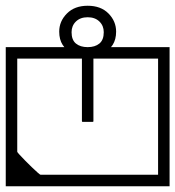

<svg xmlns="http://www.w3.org/2000/svg" viewBox="-40 -648 610 668"><path d="M-20 -357H20Q20 -329.5 20 -313Q20 -296.5 20 -281.2Q20 -266 20 -242Q20 -242 20 -242Q20 -242 20 -242Q20 -242 20 -242Q20 -242 20 -242Q20 -217 20 -204Q20 -191 20 -182.2Q20 -173.5 20 -161.8Q20 -150 20 -127H-20ZM550 -357V-127H510Q510 -150 510 -161.8Q510 -173.5 510 -182.2Q510 -191 510 -204Q510 -217 510 -242Q510 -242 510 -242Q510 -242 510 -242Q510 -242 510 -242Q510 -242 510 -242Q510 -266 510 -281.2Q510 -296.5 510 -313Q510 -329.5 510 -357ZM-20 -279H20V-120Q20 -118.5 27.8 -110Q35.5 -101.5 47 -89.8Q58.5 -78 70.5 -66.5Q82.5 -55 91 -47.5Q99.5 -40 101 -40Q101 -40 101 -40Q101 -40 101 -40Q101 -40 101 -40Q101 -40 118.2 -40Q135.5 -40 161 -40Q186.5 -40 212 -40Q237.5 -40 254.8 -40Q272 -40 272 -40Q272 -30.5 272 -20.2Q272 -10 272 0Q272 0 272 0Q272 0 272 0Q272 0 272 0Q272 0 272 0Q272 0 272 0Q268.5 0 246 0Q223.5 0 190.2 0Q157 0 120.8 0Q84.5 0 52.5 0Q20.5 0 0.2 0Q-20 0 -20 0Q-20 0 -20 0Q-20 0 -20 0Q-20 0 -20 0Q-20 0 -20 0Q-20 0 -20 -20.2Q-20 -40.5 -20 -72.2Q-20 -104 -20 -139.5Q-20 -175 -20 -206.8Q-20 -238.5 -20 -258.8Q-20 -279 -20 -279ZM-20 -205Q-20 -205 -20 -225.2Q-20 -245.5 -20 -277.2Q-20 -309 -20 -344.5Q-20 -380 -20 -411.8Q-20 -443.5 -20 -463.8Q-20 -484 -20 -484Q-20 -484 -20 -484Q-20 -484 -20 -484Q-20 -484 -20 -484Q-20 -484 -20 -484Q-20 -484 1 -484Q22 -484 55.2 -484Q88.5 -484 126 -484Q163.5 -484 196.8 -484Q230 -484 251 -484Q272 -484 272 -484Q272 -484 272 -484Q272 -484 272 -484Q272 -484 272 -484Q272 -484 272 -484Q272 -484 272 -484Q272 -474.5 272 -464.2Q272 -454 272 -444Q272 -444 253.8 -444Q235.5 -444 206.8 -444Q178 -444 146 -444Q114 -444 85.2 -444Q56.5 -444 38.2 -444Q20 -444 20 -444Q20 -444 20 -444Q20 -444 20 -444Q20 -444 20 -444Q20 -444 20 -444Q20 -444 20 -444Q20 -444 20 -444Q20 -444 20 -444Q20 -444 20 -444Q20 -444 20 -444Q20 -444 20 -444Q20 -444 20 -444Q20 -444 20 -444Q20 -444 20 -444Q20 -444 20 -426.8Q20 -409.5 20 -382.2Q20 -355 20 -324.5Q20 -294 20 -266.8Q20 -239.5 20 -222.2Q20 -205 20 -205ZM550 -205H510Q510 -205 510 -222.2Q510 -239.5 510 -266.8Q510 -294 510 -324.5Q510 -355 510 -382.2Q510 -409.5 510 -426.8Q510 -444 510 -444Q510 -444 510 -444Q510 -444 510 -444Q510 -444 510 -444Q510 -444 510 -444Q510 -444 510 -444Q510 -444 510 -444Q510 -444 510 -444Q510 -444 510 -444Q510 -444 510 -444Q510 -444 510 -444Q510 -444 510 -444Q510 -444 510 -444Q510 -444 510 -444Q510 -444 491.8 -444Q473.5 -444 444.8 -444Q416 -444 384 -444Q352 -444 323.2 -444Q294.5 -444 276.2 -444Q258 -444 258 -444Q258 -454 258 -464.2Q258 -474.5 258 -484Q258 -484 258 -484Q258 -484 258 -484Q258 -484 258 -484Q258 -484 258 -484Q258 -484 258 -484Q258 -484 279 -484Q300 -484 333.2 -484Q366.5 -484 404 -484Q441.5 -484 474.8 -484Q508 -484 529 -484Q550 -484 550 -484Q550 -484 550 -484Q550 -484 550 -484Q550 -484 550 -484Q550 -484 550 -484Q550 -484 550 -463.8Q550 -443.5 550 -411.8Q550 -380 550 -344.5Q550 -309 550 -277.2Q550 -245.5 550 -225.2Q550 -205 550 -205ZM550 -279Q550 -279 550 -258.8Q550 -238.5 550 -206.8Q550 -175 550 -139.5Q550 -104 550 -72.2Q550 -40.5 550 -20.2Q550 0 550 0Q550 0 550 0Q550 0 550 0Q550 0 550 0Q550 0 550 0Q550 0 529 0Q508 0 474.8 0Q441.5 0 404 0Q366.5 0 333.2 0Q300 0 279 0Q258 0 258 0Q258 0 258 0Q258 0 258 0Q258 0 258 0Q258 0 258 0Q258 0 258 0Q258 -10 258 -20.2Q258 -30.5 258 -40Q258 -40 276.2 -40Q294.5 -40 323.2 -40Q352 -40 384 -40Q416 -40 444.8 -40Q473.5 -40 491.8 -40Q510 -40 510 -40Q510 -40 510 -40Q510 -40 510 -40Q510 -40 510 -40Q510 -40 510 -40Q510 -40 510 -40Q510 -40 510 -40Q510 -40 510 -40Q510 -40 510 -40Q510 -40 510 -40Q510 -40 510 -40Q510 -40 510 -40Q510 -40 510 -40Q510 -40 510 -40Q510 -40 510 -57.2Q510 -74.5 510 -101.8Q510 -129 510 -159.5Q510 -190 510 -217.2Q510 -244.5 510 -261.8Q510 -279 510 -279ZM249 -446Q249 -446 257 -446Q265 -446 273 -446Q281 -446 281 -446Q282.5 -446 283.2 -446Q284 -446 284.5 -445.5Q285 -445 285 -444.2Q285 -443.5 285 -442Q285 -442 285 -442Q285 -442 285 -442Q285 -442 285 -442Q285 -442 285 -442Q285 -442 285 -442Q285 -442 285 -426.5Q285 -411 285 -386.8Q285 -362.5 285 -335Q285 -307.5 285 -283.2Q285 -259 285 -243.5Q285 -228 285 -228Q285 -226 284.8 -225.2Q284.5 -224.5 283.8 -224.2Q283 -224 281 -224Q281 -224 273 -224Q265 -224 257 -224Q249 -224 249 -224Q247 -224 246.2 -224.2Q245.5 -224.5 245.2 -225.2Q245 -226 245 -228Q245 -228 245 -243.5Q245 -259 245 -283.2Q245 -307.5 245 -335Q245 -362.5 245 -386.8Q245 -411 245 -426.5Q245 -442 245 -442Q245 -442 245 -442Q245 -442 245 -442Q245 -442 245 -442Q245 -442 245 -442Q245 -442 245 -442Q245 -443.5 245 -444.2Q245 -445 245.5 -445.5Q246 -446 246.8 -446Q247.5 -446 249 -446ZM166 -538Q166 -574 192.8 -601Q219.5 -628 265 -628Q311 -628 337.5 -601Q364 -574 364 -538Q364 -510.5 352 -491.8Q340 -473 317.8 -463.5Q295.5 -454 265 -454Q234.5 -454 212.2 -463.5Q190 -473 178 -491.8Q166 -510.5 166 -538ZM209 -536Q209 -509 224.2 -496.5Q239.5 -484 265 -484Q290.5 -484 305.8 -496.5Q321 -509 321 -536Q321 -558.5 305.8 -573.2Q290.5 -588 265 -588Q239.5 -588 224.2 -573.2Q209 -558.5 209 -536Z"/></svg>

Font: Honk
Style: Regular
Weight: 400
Designer: Noopur Datye & Yesha Goshar
Foundry: Ek Type
Version: Version 1.000